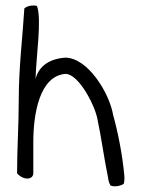

<svg xmlns="http://www.w3.org/2000/svg" viewBox="-20 -648 503 686"><path d="M41 -29C62 -4 96 -4 99 -27V-141C99 -240 121 -377 214 -384C261 -384 319 -272 328 -223C342 -158 352 -81 366 -14C367 -3 370 6 375 15C391 21 411 16 422 9C425 -1 425 -12 424 -23C417 -97 402 -173 384 -238C371 -315 294 -442 213 -442C158 -438 119 -413 107 -366C109 -446 130 -580 112 -627C94 -631 76 -626 67 -618C61 -518 47 -408 47 -292C47 -201 41 -118 41 -29Z"/></svg>

Font: Comica
Style: Rg
Weight: 400
Designer: Jasper
Foundry: KineticPlasma Fonts/Cannot Into Space Fonts
Version: Version 0.89